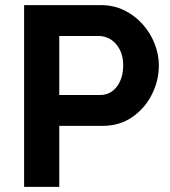

<svg xmlns="http://www.w3.org/2000/svg" viewBox="-20 -730 663 750"><path d="M74.2 0V-710H374.7Q423.9 -710 465.2 -689.8Q506.5 -669.5 536.8 -635.7Q567.2 -601.9 583.8 -559.9Q600.5 -517.8 600.5 -474.3Q600.5 -414.3 572.9 -360.2Q545.4 -306 496 -272.2Q446.6 -238.3 380.2 -238.3H211.5V0ZM211.5 -358.9H371.6Q397.4 -358.9 417.4 -373Q437.5 -387.2 449.4 -413.5Q461.3 -439.8 461.3 -474.5Q461.3 -511 447.5 -536.9Q433.8 -562.7 412.3 -576.1Q390.7 -589.4 366.1 -589.4H211.5Z"/></svg>

Font: Raleway Thin
Style: Regular
Weight: 100
Designer: Matt McInerney, Pablo Impallari, Rodrigo Fuenzalida
Foundry: Matt McInerney, Pablo Impallari, Rodrigo Fuenzalida
Version: Version 4.026